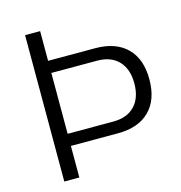

<svg xmlns="http://www.w3.org/2000/svg" viewBox="-104 -794 836 887"><g transform="rotate(-15 313.5 -350.0)"><path d="M95 -700H167V-558H392Q490 -558 543.5 -505Q597 -452 597 -355Q597 -257 543.5 -204Q490 -151 392 -151H167V0H95ZM386 -209Q452 -209 488.5 -247.5Q525 -286 525 -355Q525 -423 488.5 -461.5Q452 -500 386 -500H167V-209Z"/></g></svg>

Font: KoHo
Style: Regular
Weight: 400
Version: Version 1.000; ttfautohint (v1.6)